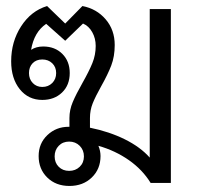

<svg xmlns="http://www.w3.org/2000/svg" viewBox="-20 -606 663 636"><path d="M546 -576V0H479Q452 -44 407 -75.5Q362 -107 306 -123Q313 -106 313 -89Q313 -46 284 -18Q255 10 210 10Q165 10 136.5 -18Q108 -46 108 -89Q108 -131 137 -158.5Q166 -186 207 -186H210V-215Q210 -242 221 -268Q232 -294 253 -331Q275 -370 286 -397Q297 -424 297 -454Q297 -479 285.5 -499.5Q274 -520 255 -528L196 -471L133 -527Q93 -500 83 -441Q100 -452 123 -452Q162 -452 186.5 -427.5Q211 -403 211 -364Q211 -324 185.5 -299.5Q160 -275 120 -275Q74 -275 45.5 -310.5Q17 -346 17 -403Q17 -468 50 -519Q83 -570 136 -586L196 -528L253 -586Q300 -577 330 -542Q360 -507 360 -457Q360 -419 348.5 -389Q337 -359 315 -320Q296 -286 287 -263.5Q278 -241 278 -215V-183Q342 -170 393.5 -144.5Q445 -119 476 -84V-576ZM76 -364Q76 -344 88.5 -331Q101 -318 120 -318Q140 -318 153 -331Q166 -344 166 -364Q166 -384 153 -396.5Q140 -409 120 -409Q100 -409 88 -396.5Q76 -384 76 -364ZM258 -88Q258 -109 244 -123Q230 -137 209 -137Q188 -137 174.5 -123Q161 -109 161 -88Q161 -67 174.5 -53.5Q188 -40 209 -40Q230 -40 244 -53.5Q258 -67 258 -88Z"/></svg>

Font: Sarabun Light
Style: Regular
Weight: 300
Designer: Suppakit Chalermlarp | Katatrad Co.,Ltd.
Foundry: Cadson Demak Co.,Ltd.
Version: Version 1.000; ttfautohint (v1.6)